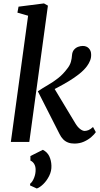

<svg xmlns="http://www.w3.org/2000/svg" viewBox="-20 -831 588 1124"><path d="M43.5 0 144.5 -739 82 -757 88.5 -792 237.5 -811 260.5 -798 151.5 0ZM415.5 9.5Q394.5 9.5 378.2 3.2Q362 -3 349.8 -15.5Q337.5 -28 328.5 -46.5L201.5 -296.5Q231.5 -316.5 261.5 -333.8Q291.5 -351 320.2 -373.5Q349 -396 374 -429.5Q389.5 -449 395 -468.8Q400.5 -488.5 401.5 -507.5Q403 -527.5 413 -539.5Q423 -551.5 437 -556.8Q451 -562 464.5 -562Q487 -562 500.2 -547.8Q513.5 -533.5 513.5 -512.5Q514.5 -494 507.5 -476.5Q500.5 -459 489 -443.5Q471 -419.5 442.8 -397.2Q414.5 -375 383 -356Q351.5 -337 323 -322Q294.5 -307 275.5 -297L285.5 -334L421 -109Q433.5 -88 448.5 -76.2Q463.5 -64.5 475.5 -64.5Q485.5 -64.5 497.8 -69.2Q510 -74 524.5 -87.5L541 -57.5Q532.5 -44.5 514.5 -28.8Q496.5 -13 471.5 -1.8Q446.5 9.5 415.5 9.5ZM195.5 272.5 156 254.5 156.5 244.5Q170 234 179.5 210.2Q189 186.5 188.5 161.5Q188.5 143.5 180.5 129.5Q172.5 115.5 158 109V82.5L231 46Q257 59.5 268.5 83.8Q280 108 281 138Q282.5 169.5 268 198.5Q253.5 227.5 233 247.2Q212.5 267 195.5 272.5Z"/></svg>

Font: Merriweather 24pt Medium
Style: Italic
Weight: 500
Italic angle: -7.8°
Version: Version 2.101